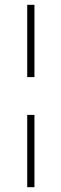

<svg xmlns="http://www.w3.org/2000/svg" viewBox="-20 -709 255 797"><path d="M93 -689H123V-389H93ZM93 -232H123V68H93Z"/></svg>

Font: Viaoda Libre
Style: Regular
Weight: 400
Designer: Gydient
Version: Version 2.000